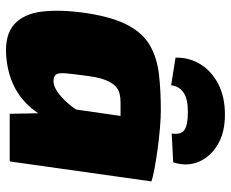

<svg xmlns="http://www.w3.org/2000/svg" viewBox="-86 -686 785 653"><g transform="rotate(90 306.5 -359.5)"><path d="M354 -514Q380 -514 415.5 -511Q451 -508 487.5 -503Q524 -498 553.5 -492.5Q583 -487 597 -482L434 -376Q409 -377 386 -377Q363 -377 328 -377Q312 -377 298 -373.5Q284 -370 273 -359.5Q262 -349 253 -327.5Q244 -306 239 -270Q232 -219 229.5 -192.5Q227 -166 234 -157Q241 -148 260 -149Q279 -151 302 -169.5Q325 -188 346 -216.5Q367 -245 380 -277L414 -221Q399 -148 365.5 -97.5Q332 -47 283 -20Q234 7 170 12Q98 17 62 -16Q26 -49 19 -113Q12 -177 25 -264Q39 -353 66.5 -403.5Q94 -454 135.5 -477.5Q177 -501 232 -507.5Q287 -514 354 -514ZM392 -500 597 -482 529 0H367L365 -109L338 -125ZM270 -549 176 -564Q175 -609 197.5 -647Q220 -685 264 -708.5Q308 -732 370 -732Q432 -732 473.5 -706.5Q515 -681 531 -641Q547 -601 532 -556L434 -551Q439 -583 421.5 -594.5Q404 -606 361 -606Q316 -606 294.5 -591Q273 -576 270 -549Z"/></g></svg>

Font: Exo 2 Black
Style: Italic
Weight: 900
Italic angle: -8°
Designer: Natanael Gama
Foundry: Natanael Gama
Version: Version 2.010